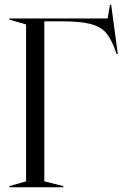

<svg xmlns="http://www.w3.org/2000/svg" viewBox="-20 -790 532 810"><path d="M20 -5 90 -25V-687L20 -707V-712H434L444 -770H449L477 -562H472L467 -576Q449 -627 426.5 -652.5Q404 -678 361.5 -689Q319 -700 239 -700H167V-25L247 -5V0H20Z"/></svg>

Font: Nyght Serif Light
Style: Regular
Weight: 300
Designer: Maksym Kobuzan
Version: Version 0.410